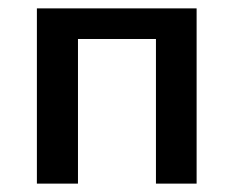

<svg xmlns="http://www.w3.org/2000/svg" viewBox="-20 -438 558 458"><path d="M352 0V-418H449V0ZM68 0V-418H166V0ZM115 -345V-418H403V-345Z"/></svg>

Font: Ysabeau Office SemiBold
Style: Regular
Weight: 600
Designer: Christian Thalmann (Catharsis Fonts)
Version: Version 2.001;gftools[0.9.30]; featfreeze: tnum,lnum,ss02